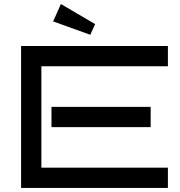

<svg xmlns="http://www.w3.org/2000/svg" viewBox="-20 -927 888 947"><path d="M808.1 0H84V-700.2H808.1V-600.1H184.1V-100.1H808.1ZM723.1 -299.8H233.9V-399.9H723.1ZM280.3 -907.2 449.2 -808.1 425.3 -755.4 242.2 -821.3Z"/></svg>

Font: Bruno Ace
Style: Regular
Weight: 400
Designer: Astigmatic (AOETI)
Foundry: Astigmatic (AOETI)
Version: Version 1.000